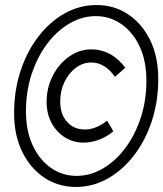

<svg xmlns="http://www.w3.org/2000/svg" viewBox="-20 -731 648 762"><path d="M311 -165Q270 -165 236.5 -186.5Q203 -208 184 -244.5Q165 -281 165 -327Q165 -383 189.5 -430.5Q214 -478 254.5 -506.5Q295 -535 342 -535Q383 -535 417.5 -516Q452 -497 477 -462L436 -426Q417 -454 393 -468.5Q369 -483 343 -483Q309 -483 281 -462Q253 -441 236 -406Q219 -371 219 -328Q219 -278 246 -247.5Q273 -217 318 -217Q360 -217 405 -252L430 -210Q404 -188 373 -176.5Q342 -165 311 -165ZM281 11Q212 11 156.5 -25.5Q101 -62 68.5 -128Q36 -194 36 -282Q36 -372 61.5 -449.5Q87 -527 132.5 -586Q178 -645 237 -678Q296 -711 363 -711Q433 -711 488 -674.5Q543 -638 575.5 -572.5Q608 -507 608 -418Q608 -328 582.5 -250.5Q557 -173 511.5 -114Q466 -55 407 -22Q348 11 281 11ZM284 -33Q338 -33 388 -62Q438 -91 477 -143Q516 -195 538.5 -263.5Q561 -332 561 -411Q561 -490 534 -547Q507 -604 461.5 -635.5Q416 -667 360 -667Q306 -667 256 -638Q206 -609 167 -557Q128 -505 105.5 -436.5Q83 -368 83 -289Q83 -211 110 -153.5Q137 -96 182.5 -64.5Q228 -33 284 -33Z"/></svg>

Font: Red Hat Mono
Style: Italic
Weight: 300
Italic angle: -12°
Monospace: yes
Designer: Pentagram, MCKL
Foundry: Pentagram, MCKL
Version: Version 1.023